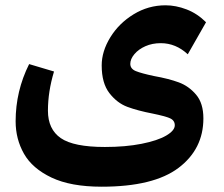

<svg xmlns="http://www.w3.org/2000/svg" viewBox="-20 -587 847 725"><path d="M561 -300Q617 -290 655 -276Q693 -262 720.5 -229.5Q748 -197 748 -140Q748 -24 654 47Q560 118 364 118Q247 118 174.5 83.5Q102 49 70.5 -6.5Q39 -62 39 -129Q39 -243 90 -345L184 -317Q161 -241 161 -169Q161 -99 209.5 -65.5Q258 -32 376 -32Q454 -32 514.5 -44Q575 -56 607.5 -75Q640 -94 640 -114Q640 -133 620.5 -141Q601 -149 557 -158Q500 -169 461 -183.5Q422 -198 393 -235.5Q364 -273 364 -340Q364 -393 396.5 -446Q429 -499 484.5 -533Q540 -567 605 -567Q644 -567 684.5 -551.5Q725 -536 758 -503L689 -382Q644 -424 587 -424Q555 -424 529 -412.5Q503 -401 487.5 -382.5Q472 -364 472 -346Q472 -327 493 -318.5Q514 -310 561 -300Z"/></svg>

Font: FiraGOUPP
Style: Bold
Weight: 700
Designer: bBox Type
Foundry: bBox Type GmbH
Version: Version 1.001